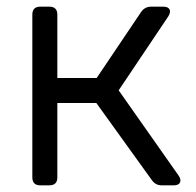

<svg xmlns="http://www.w3.org/2000/svg" viewBox="-20 -556 588 576"><path d="M101 0Q77 0 77 -24V-512Q77 -536 101 -536H128Q152 -536 152 -512V-322H270L404 -521Q415 -536 433 -536H470Q484 -536 488.5 -528Q493 -520 485 -507L336 -285L516 -29Q524 -17 520 -8.5Q516 0 501 0H465Q447 0 436 -15L269 -247H152V-24Q152 0 128 0Z"/></svg>

Font: Pitagon Sans Text
Style: Regular
Weight: 400
Designer: Travis Tran
Foundry: Pitagon
Version: Version 1.001; ttfautohint (v1.8.4.7-5d5b);gftools[0.9.26]